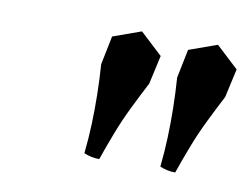

<svg xmlns="http://www.w3.org/2000/svg" viewBox="-42 -789 468 356"><g transform="rotate(10 192.5 -610.5)"><path d="M147 -715 200 -734 242 -695 230 -641Q217 -616 204.5 -590.5Q192 -565 182 -539Q172 -513 163 -487Q148 -487 134 -493Q137 -521 138 -548.5Q139 -576 138.5 -604.5Q138 -633 136 -661ZM290 -715 343 -734 385 -695 373 -641Q360 -616 347.5 -590.5Q335 -565 325 -539Q315 -513 306 -487Q291 -487 277 -493Q280 -521 281 -548.5Q282 -576 281.5 -604.5Q281 -633 279 -661Z"/></g></svg>

Font: Poltawski Nowy
Style: Italic
Weight: 400
Italic angle: -12°
Designer: Adam Pótawski, Mateusz Machalski, Borys Kosmynka, Ania Wieluska
Foundry: Capitalics.wtf
Version: Version 1.001;gftools[0.9.25]